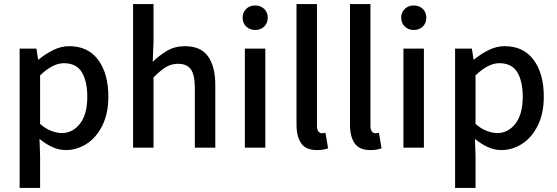

<svg xmlns="http://www.w3.org/2000/svg" viewBox="-20 -729 2750 948"><path d="M77 199V-489H160L168 -435H171Q203 -462 242 -481.5Q281 -501 322 -501Q415 -501 465 -433Q515 -365 515 -252Q515 -169 485.5 -109.5Q456 -50 408 -19Q360 12 305 12Q272 12 239.5 -2.5Q207 -17 175 -43L178 40V199ZM285 -72Q339 -72 375 -118.5Q411 -165 411 -251Q411 -328 384 -372.5Q357 -417 295 -417Q241 -417 178 -357V-117Q207 -92 235 -82Q263 -72 285 -72Z M637 0V-709H738V-521L734 -424Q766 -455 804.5 -478Q843 -501 893 -501Q971 -501 1007 -451Q1043 -401 1043 -308V0H942V-295Q942 -359 922.5 -386.5Q903 -414 859 -414Q825 -414 798 -397Q771 -380 738 -347V0Z M1189 0V-489H1290V0ZM1240 -581Q1213 -581 1195.5 -598Q1178 -615 1178 -642Q1178 -668 1195.5 -685Q1213 -702 1240 -702Q1267 -702 1284.5 -685Q1302 -668 1302 -642Q1302 -615 1284.5 -598Q1267 -581 1240 -581Z M1545 12Q1490 12 1467 -21.5Q1444 -55 1444 -114V-709H1545V-108Q1545 -88 1552.5 -79.5Q1560 -71 1569 -71Q1573 -71 1576.5 -71.5Q1580 -72 1587 -73L1600 3Q1590 7 1577 9.5Q1564 12 1545 12Z M1809 12Q1754 12 1731 -21.5Q1708 -55 1708 -114V-709H1809V-108Q1809 -88 1816.5 -79.5Q1824 -71 1833 -71Q1837 -71 1840.5 -71.5Q1844 -72 1851 -73L1864 3Q1854 7 1841 9.5Q1828 12 1809 12Z M1972 0V-489H2073V0ZM2023 -581Q1996 -581 1978.5 -598Q1961 -615 1961 -642Q1961 -668 1978.5 -685Q1996 -702 2023 -702Q2050 -702 2067.5 -685Q2085 -668 2085 -642Q2085 -615 2067.5 -598Q2050 -581 2023 -581Z M2227 199V-489H2310L2318 -435H2321Q2353 -462 2392 -481.5Q2431 -501 2472 -501Q2565 -501 2615 -433Q2665 -365 2665 -252Q2665 -169 2635.5 -109.5Q2606 -50 2558 -19Q2510 12 2455 12Q2422 12 2389.5 -2.5Q2357 -17 2325 -43L2328 40V199ZM2435 -72Q2489 -72 2525 -118.5Q2561 -165 2561 -251Q2561 -328 2534 -372.5Q2507 -417 2445 -417Q2391 -417 2328 -357V-117Q2357 -92 2385 -82Q2413 -72 2435 -72Z"/></svg>

Font: Assistant SemiBold
Style: Regular
Weight: 600
Designer: Hebrew By Ben Nathan, Latin by Paul Hunt
Version: Version 3.000